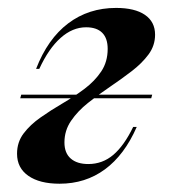

<svg xmlns="http://www.w3.org/2000/svg" viewBox="-20 -448 432 480"><path d="M30.6 -202.4 33.1 -211.3H360.5L358.1 -202.4ZM129 11.3Q79 11.3 50.8 -8.5Q22.6 -28.2 22.6 -63.7Q22.6 -92.7 39.1 -114.5Q55.6 -136.3 81.5 -154.4Q107.3 -172.6 136.3 -189.5Q165.3 -206.5 191.1 -225.8Q216.9 -245.2 233.1 -269.4Q249.2 -293.5 249.2 -325.8Q249.2 -352.4 235.5 -366.1Q221.8 -379.8 195.2 -379.8Q161.3 -379.8 131.5 -353.2Q101.6 -326.6 78.2 -275.8H70.2Q99.2 -350.8 150.4 -389.5Q201.6 -428.2 270.2 -428.2Q316.9 -428.2 342.3 -410.9Q367.7 -393.5 367.7 -361.3Q367.7 -333.9 351.2 -311.7Q334.7 -289.5 308.9 -269.8Q283.1 -250 254.4 -230.6Q225.8 -211.3 200 -190.7Q174.2 -170.2 157.7 -146Q141.1 -121.8 141.1 -91.9Q141.1 -65.3 156.9 -51.6Q172.6 -37.9 200.8 -37.9Q236.3 -37.9 263.3 -60.9Q290.3 -83.9 312.9 -130.6H321.8Q291.1 -60.5 242.3 -24.6Q193.5 11.3 129 11.3Z"/></svg>

Font: Playfair 144pt
Style: Bold Italic
Weight: 700
Italic angle: -15.6°
Designer: Claus Eggers Sørensen
Foundry: Claus Eggers Sørensen
Version: Version 2.203